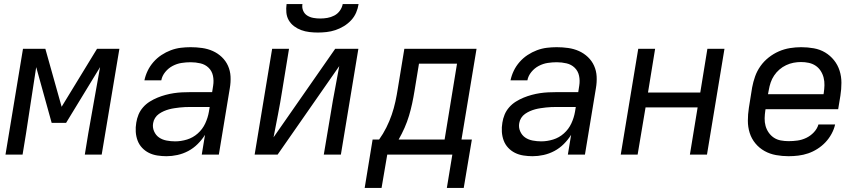

<svg xmlns="http://www.w3.org/2000/svg" viewBox="-20 -760 4240 944"><path d="M7 0 93 -520H203L283 -235L457 -520H567L480 0H397L414 -104Q428 -186 443 -267.5Q458 -349 472 -430L305 -156H234L158 -430Q145 -349 133 -267.5Q121 -186 108 -104L91 0Z M799 8H798Q776 8 753.5 4.5Q731 1 712 -8.5Q693 -18 678.5 -33.5Q664 -49 656.5 -69Q649 -89 647.5 -111.5Q646 -134 650 -157Q653 -177 661 -196.5Q669 -216 683.5 -232.5Q698 -249 716.5 -260.5Q735 -272 754.5 -280Q774 -288 794.5 -293.5Q815 -299 835 -302Q855 -305 875.5 -306Q896 -307 916 -307H1023L1028 -339Q1032 -364 1027 -387.5Q1022 -411 1005.5 -427Q989 -443 965.5 -448.5Q942 -454 917 -454Q895 -454 872.5 -450.5Q850 -447 829 -436Q808 -425 792.5 -406Q777 -387 773 -365H690Q695 -389 706 -412Q717 -435 734.5 -455Q752 -475 774 -489.5Q796 -504 820 -513Q844 -522 868.5 -525Q893 -528 917 -528Q946 -528 974 -524Q1002 -520 1026.5 -509Q1051 -498 1070.5 -479.5Q1090 -461 1101 -436.5Q1112 -412 1113.5 -384Q1115 -356 1110 -327L1056 0H972L988 -97Q973 -73 952 -52Q931 -31 905.5 -17.5Q880 -4 852.5 2Q825 8 799 8ZM841 -65Q870 -65 899.5 -74Q929 -83 952.5 -104Q976 -125 989 -153Q1002 -181 1007 -210L1011 -234H916Q903 -234 890 -233.5Q877 -233 864 -231.5Q851 -230 837.5 -228Q824 -226 811 -222.5Q798 -219 785.5 -213.5Q773 -208 761.5 -200Q750 -192 742.5 -180Q735 -168 733 -155Q729 -134 737.5 -114.5Q746 -95 762 -84Q778 -73 799 -69Q820 -65 841 -65Z M1232 0 1318 -520H1401L1367 -312Q1358 -255 1347 -198.5Q1336 -142 1325 -85L1628 -520H1742L1656 0H1572L1607 -208Q1616 -265 1627 -321.5Q1638 -378 1648 -435L1345 0ZM1543 -600Q1522 -600 1501 -602.5Q1480 -605 1461 -612Q1442 -619 1426 -631Q1410 -643 1400 -660Q1390 -677 1388 -698Q1386 -719 1389 -740H1467Q1464 -723 1470.5 -707.5Q1477 -692 1490.5 -683.5Q1504 -675 1520.5 -672Q1537 -669 1554 -669Q1572 -669 1589.5 -672Q1607 -675 1623.5 -683.5Q1640 -692 1651 -707.5Q1662 -723 1665 -740H1743Q1740 -719 1731 -698Q1722 -677 1706 -660Q1690 -643 1670 -631Q1650 -619 1629 -612Q1608 -605 1586 -602.5Q1564 -600 1543 -600Z M1773 164 1812 -74H1844Q1864 -102 1879.5 -133Q1895 -164 1906 -196Q1917 -228 1924 -260.5Q1931 -293 1936 -325L1968 -520H2323L2249 -74H2300L2260 164H2177L2204 0H1884L1856 164ZM1940 -74H2166L2227 -447H2040L2018 -313Q2013 -282 2006.5 -251.5Q2000 -221 1991 -191Q1982 -161 1969 -131.5Q1956 -102 1940 -74Z M2599 8H2598Q2576 8 2553.5 4.5Q2531 1 2512 -8.5Q2493 -18 2478.5 -33.5Q2464 -49 2456.5 -69Q2449 -89 2447.5 -111.5Q2446 -134 2450 -157Q2453 -177 2461 -196.5Q2469 -216 2483.5 -232.5Q2498 -249 2516.5 -260.5Q2535 -272 2554.5 -280Q2574 -288 2594.5 -293.5Q2615 -299 2635 -302Q2655 -305 2675.5 -306Q2696 -307 2716 -307H2823L2828 -339Q2832 -364 2827 -387.5Q2822 -411 2805.5 -427Q2789 -443 2765.5 -448.5Q2742 -454 2717 -454Q2695 -454 2672.5 -450.5Q2650 -447 2629 -436Q2608 -425 2592.5 -406Q2577 -387 2573 -365H2490Q2495 -389 2506 -412Q2517 -435 2534.5 -455Q2552 -475 2574 -489.5Q2596 -504 2620 -513Q2644 -522 2668.5 -525Q2693 -528 2717 -528Q2746 -528 2774 -524Q2802 -520 2826.5 -509Q2851 -498 2870.5 -479.5Q2890 -461 2901 -436.5Q2912 -412 2913.5 -384Q2915 -356 2910 -327L2856 0H2772L2788 -97Q2773 -73 2752 -52Q2731 -31 2705.5 -17.5Q2680 -4 2652.5 2Q2625 8 2599 8ZM2641 -65Q2670 -65 2699.5 -74Q2729 -83 2752.5 -104Q2776 -125 2789 -153Q2802 -181 2807 -210L2811 -234H2716Q2703 -234 2690 -233.5Q2677 -233 2664 -231.5Q2651 -230 2637.5 -228Q2624 -226 2611 -222.5Q2598 -219 2585.5 -213.5Q2573 -208 2561.5 -200Q2550 -192 2542.5 -180Q2535 -168 2533 -155Q2529 -134 2537.5 -114.5Q2546 -95 2562 -84Q2578 -73 2599 -69Q2620 -65 2641 -65Z M3032 0 3118 -520H3201L3166 -305H3423L3458 -520H3542L3456 0H3372L3410 -232H3154L3115 0Z M3857 8Q3826 8 3795.5 2.5Q3765 -3 3739 -17.5Q3713 -32 3694 -55Q3675 -78 3666 -106.5Q3657 -135 3657 -166.5Q3657 -198 3662 -230L3678 -330Q3683 -357 3692.5 -384Q3702 -411 3719 -435Q3736 -459 3759.5 -477.5Q3783 -496 3809.5 -507.5Q3836 -519 3864 -523.5Q3892 -528 3919 -528Q3951 -528 3981.5 -522.5Q4012 -517 4037 -502Q4062 -487 4080.5 -464Q4099 -441 4108 -412.5Q4117 -384 4117 -353Q4117 -322 4112 -290L4101 -223H3744L3743 -218Q3740 -198 3739.5 -178.5Q3739 -159 3744 -141Q3749 -123 3759.5 -108Q3770 -93 3785 -83Q3800 -73 3819 -69.5Q3838 -66 3857 -66Q3879 -66 3901 -69Q3923 -72 3944 -82Q3965 -92 3981.5 -109.5Q3998 -127 4004 -148H4086Q4081 -125 4068.5 -102Q4056 -79 4038.5 -60.5Q4021 -42 3999 -28Q3977 -14 3953.5 -6Q3930 2 3905.5 5Q3881 8 3857 8ZM3756 -297H4029L4030 -302Q4033 -322 4033.5 -341Q4034 -360 4029.5 -378Q4025 -396 4015 -411.5Q4005 -427 3990 -437Q3975 -447 3956.5 -451Q3938 -455 3918 -455Q3900 -455 3881.5 -451.5Q3863 -448 3845 -439.5Q3827 -431 3812 -418Q3797 -405 3786 -388.5Q3775 -372 3769 -354Q3763 -336 3760 -318Z"/></svg>

Font: Iosevka SS04 Extended Oblique
Style: Regular
Weight: 400
Width: 7
Italic angle: -9°
Monospace: yes
Designer: Belleve Invis
Foundry: Belleve Invis
Version: Version 19.0.0; ttfautohint (v1.8.4)